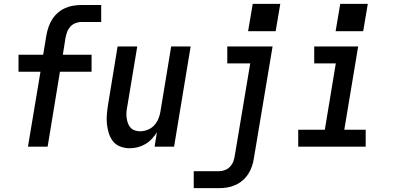

<svg xmlns="http://www.w3.org/2000/svg" viewBox="-20 -761 2040 996"><path d="M125 0 190 -389H76V-477H204L221 -580Q225 -601 232 -621.5Q239 -642 251 -661Q263 -680 280.5 -695Q298 -710 318 -719Q338 -728 359.5 -731.5Q381 -735 402 -735H505V-647H402Q387 -647 371.5 -641Q356 -635 345 -623Q334 -611 328.5 -596Q323 -581 320 -566L306 -477H455V-389H291L227 0Z M652 8Q627 8 603.5 -1Q580 -10 565.5 -29Q551 -48 544 -71.5Q537 -95 534.5 -119.5Q532 -144 534.5 -170Q537 -196 541 -221L590 -520H692L640 -207Q637 -193 636 -178Q635 -163 637 -149Q639 -135 643.5 -122Q648 -109 657 -99Q666 -89 679.5 -84.5Q693 -80 707 -80Q726 -80 745.5 -87.5Q765 -95 779 -110Q793 -125 801 -143.5Q809 -162 812 -181L868 -520H969L883 0H782L794 -75Q783 -57 767.5 -40.5Q752 -24 733 -13Q714 -2 693.5 3Q673 8 652 8Z M985 215V127H1117Q1132 127 1147.5 121Q1163 115 1174 103Q1185 91 1190.5 76Q1196 61 1198 46L1278 -432H1159V-520H1394L1297 60Q1294 81 1287 101.5Q1280 122 1268 141Q1256 160 1238.5 175Q1221 190 1200.5 199Q1180 208 1159 211.5Q1138 215 1117 215ZM1267 -599 1291 -741H1434L1410 -599Z M1527 0V-88H1665L1722 -432H1610V-520H1838L1766 -88H1877V0ZM1721 -599 1745 -741H1888L1864 -599Z"/></svg>

Font: Iosevka SS04 Semibold
Style: Italic
Weight: 600
Italic angle: -9°
Monospace: yes
Designer: Belleve Invis
Foundry: Belleve Invis
Version: Version 19.0.0; ttfautohint (v1.8.4)